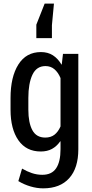

<svg xmlns="http://www.w3.org/2000/svg" viewBox="-20 -825 507 1058"><path d="M38.1 -285.2Q38.1 -401.4 81.3 -469.7Q124.5 -538.1 205.6 -538.1Q243.7 -538.1 271.5 -520.3Q299.3 -502.4 318.8 -469.2L320.3 -469.7L327.1 -528.3H411.6V-2.4Q411.6 101.1 361.3 157Q311 212.9 217.8 212.9Q184.1 212.9 148.2 202.4Q112.3 191.9 81.1 172.9L101.6 104Q127.9 119.6 155.8 128.9Q183.6 138.2 213.4 138.2Q265.1 138.2 289.3 102.3Q313.5 66.4 313.5 -2.9V-45.9L312 -46.4Q292.5 -18.6 266.4 -4.4Q240.2 9.8 204.6 9.8Q124.5 9.8 81.3 -52.2Q38.1 -114.3 38.1 -220.2ZM136.2 -220.2Q136.2 -148.9 158.2 -107.9Q180.2 -66.9 229.5 -66.9Q259.8 -66.9 280 -82.5Q300.3 -98.1 313.5 -128.4V-395Q300.3 -426.3 279.8 -443.6Q259.3 -460.9 230.5 -460.9Q181.2 -460.9 158.7 -413.1Q136.2 -365.2 136.2 -285.2ZM180.2 -689 226.1 -805.2H277.3L266.1 -686V-614.7H180.2Z"/></svg>

Font: Franco
Style: Regular
Weight: 400
Designer: Google
Version: Version 1.200311; 2013